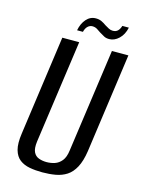

<svg xmlns="http://www.w3.org/2000/svg" viewBox="-111 -778 635 856"><g transform="rotate(15 206.0 -350.5)"><path d="M170 12Q138 12 111 7Q84 2 65 -12.5Q46 -27 38 -55.5Q30 -84 37 -132L101 -591H179L112 -114Q108 -82 116 -65.5Q124 -49 140.5 -43Q157 -37 176 -37Q196 -37 214 -43Q232 -49 245.5 -65.5Q259 -82 263 -114L330 -591H406L342 -132Q335 -85 319.5 -56Q304 -27 281.5 -12.5Q259 2 230.5 7Q202 12 170 12ZM304 -639Q290 -639 280.5 -644Q271 -649 258 -657Q250 -663 240 -669Q230 -675 218 -675Q206 -675 196.5 -666Q187 -657 183 -640H156Q162 -672 180 -692.5Q198 -713 224 -713Q239 -713 250.5 -707.5Q262 -702 273 -694Q283 -688 291.5 -683.5Q300 -679 310 -679Q324 -679 332.5 -687Q341 -695 346 -711H376Q369 -678 348.5 -658.5Q328 -639 304 -639Z"/></g></svg>

Font: Alumni Sans Thin Medium
Style: Italic
Weight: 500
Italic angle: -8°
Version: Version 1.016